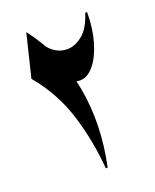

<svg xmlns="http://www.w3.org/2000/svg" viewBox="-113 -627 571 706"><g transform="rotate(-20 172.5 -274.5)"><path d="M310.5 -552.2Q310.5 -488.3 295.4 -436.8Q280.3 -385.3 255.1 -355Q230 -324.7 200.7 -324.7Q173.3 -324.7 146 -341.8L119.6 -492.7Q131.3 -473.1 151.9 -460.9Q172.4 -448.7 196.3 -448.7Q226.1 -448.7 255.9 -472.4Q285.6 -496.1 303.2 -552.2ZM34.2 -391.6 75.2 -559.6Q167 -439.5 193.6 -294.2Q220.2 -148.9 186 11.2H178.7Q170.4 -98.1 137.9 -202.4Q105.5 -306.6 34.2 -391.6Z"/></g></svg>

Font: Lateef
Style: Bold
Weight: 700
Designer: SIL International
Foundry: SIL International
Version: Version 4.200